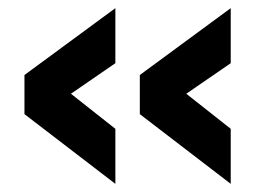

<svg xmlns="http://www.w3.org/2000/svg" viewBox="-20 -474 641 471"><path d="M546 -454 323 -290V-194L546 -23V-158L437 -244L546 -319ZM263 -454 40 -290V-194L263 -23V-158L154 -244L263 -319Z"/></svg>

Font: RazerF5
Style: Bold
Weight: 700
Foundry: Razer Inc.
Version: Version 2